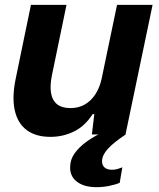

<svg xmlns="http://www.w3.org/2000/svg" viewBox="-20 -556 658 794"><path d="M189 10Q128 10 90.5 -18Q53 -46 41 -100Q29 -154 45 -231L108 -536H255L195 -246Q186 -203 191 -172Q196 -141 216 -125Q236 -109 272 -109Q304 -109 330 -123.5Q356 -138 374 -165.5Q392 -193 400 -229L464 -536H611L499 0H360L370 -84H363Q331 -34 285.5 -12Q240 10 189 10ZM379 218Q329 218 299.5 196.5Q270 175 270 137Q270 104 289 77.5Q308 51 340.5 28Q373 5 414 -13H493L500 0Q450 33 426 59.5Q402 86 402 111Q402 128 413 137Q424 146 443 146Q455 146 465.5 143Q476 140 486 136L475 200Q456 208 430.5 213Q405 218 379 218Z"/></svg>

Font: Mona Sans ExtraLight
Style: Bold Italic
Weight: 700
Italic angle: -11.6951°
Version: Version 2.000